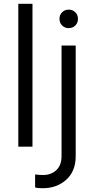

<svg xmlns="http://www.w3.org/2000/svg" viewBox="-20 -777 498 1017"><path d="M77 -757H152V0H77ZM166 216V147Q187 150 208 150Q251 150 278.5 124Q306 98 306 50V-536H381V50Q381 130 331 175Q281 220 206 220Q179 220 166 216ZM344 -726Q365 -726 379 -712Q393 -698 393 -677Q393 -656 379 -642Q365 -628 344 -628Q323 -628 309 -642Q295 -656 295 -677Q295 -698 309 -712Q323 -726 344 -726Z"/></svg>

Font: Evergrow Sans 
Style: Regular
Weight: 400
Foundry: 10Web
Version: Version 1.000